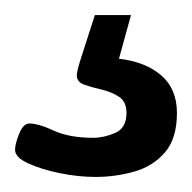

<svg xmlns="http://www.w3.org/2000/svg" viewBox="-20 -25 255 255"><path d="M107 210Q84 210 59.5 205Q35 200 17.5 192Q0 184 0 174Q0 166 5.5 152.5Q11 139 19 139Q31 139 51.5 148.5Q72 158 104 158Q118 158 133 151.5Q148 145 148 125Q148 110 138 103.5Q128 97 115 94Q102 91 92 87.5Q82 84 82 75Q82 70 87 54Q92 38 106 -5H154L138 53Q173 57 194 75Q215 93 215 125Q215 159 199 177.5Q183 196 158 203Q133 210 107 210Z"/></svg>

Font: Asap Semi Condensed Medium
Style: Regular
Weight: 500
Width: 4
Designer: Pablo Cosgaya
Foundry: Omnibus-Type
Version: Version 3.001; ttfautohint (v1.8.4.7-5d5b)